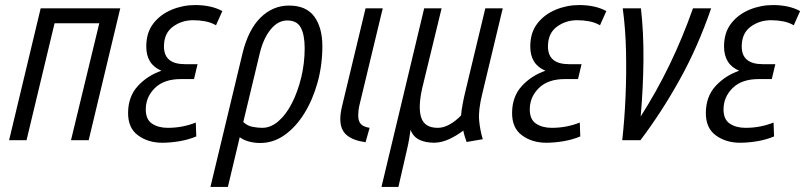

<svg xmlns="http://www.w3.org/2000/svg" viewBox="-20 -555 3187 760"><path d="M16 0 141 -522H456L331 0H261L373 -463H196L85 0Z M622 10Q566 10 526 -19.5Q486 -49 487 -110Q488 -174 526 -215Q564 -256 619 -275Q559 -300 559 -371Q559 -426 587 -462Q615 -498 659.5 -516.5Q704 -535 753 -535Q784 -535 811.5 -529Q839 -523 860 -511L835 -455Q816 -466 793 -470.5Q770 -475 745 -475Q699 -475 664 -449Q629 -423 629 -371Q629 -301 712 -301H762L748 -242H696Q629 -242 593 -206.5Q557 -171 557 -122Q557 -82 582 -65.5Q607 -49 644 -49Q703 -49 755 -70L757 -15Q726 -2 690.5 4Q655 10 622 10Z M813 185 940 -344Q963 -438 1011.5 -485.5Q1060 -533 1124 -533Q1192 -533 1224 -489.5Q1256 -446 1256 -372Q1256 -297 1237 -228.5Q1218 -160 1184.5 -106Q1151 -52 1106.5 -20.5Q1062 11 1010 11Q986 11 964.5 5Q943 -1 929 -12L882 185ZM1018 -49Q1052 -49 1082.5 -75.5Q1113 -102 1136 -147.5Q1159 -193 1172.5 -249Q1186 -305 1186 -364Q1186 -416 1171 -445Q1156 -474 1117 -474Q1080 -474 1051 -438Q1022 -402 1008 -343L943 -72Q959 -57 979.5 -53Q1000 -49 1018 -49Z M1427 8Q1377 1 1352 -20.5Q1327 -42 1327 -84Q1327 -107 1335 -139L1427 -522H1495L1405 -148Q1401 -133 1399.5 -120.5Q1398 -108 1398 -97Q1398 -76 1408 -64.5Q1418 -53 1443 -49Z M1490 185 1659 -522H1728L1651 -205Q1634 -129 1647.5 -89Q1661 -49 1713 -49Q1736 -49 1760 -62.5Q1784 -76 1805 -98Q1808 -136 1824 -201L1901 -522H1970L1889 -184Q1873 -119 1876.5 -79.5Q1880 -40 1891 -4L1827 7Q1823 -5 1819.5 -15.5Q1816 -26 1814 -38Q1789 -19 1759.5 -5Q1730 9 1700 10Q1665 10 1640.5 -1.5Q1616 -13 1605 -41Q1603 -25 1599.5 -4.5Q1596 16 1591 37L1557 185Z M2142 10Q2086 10 2046 -19.5Q2006 -49 2007 -110Q2008 -174 2046 -215Q2084 -256 2139 -275Q2079 -300 2079 -371Q2079 -426 2107 -462Q2135 -498 2179.5 -516.5Q2224 -535 2273 -535Q2304 -535 2331.5 -529Q2359 -523 2380 -511L2355 -455Q2336 -466 2313 -470.5Q2290 -475 2265 -475Q2219 -475 2184 -449Q2149 -423 2149 -371Q2149 -301 2232 -301H2282L2268 -242H2216Q2149 -242 2113 -206.5Q2077 -171 2077 -122Q2077 -82 2102 -65.5Q2127 -49 2164 -49Q2223 -49 2275 -70L2277 -15Q2246 -2 2210.5 4Q2175 10 2142 10Z M2443 0Q2452 -80 2456 -170.5Q2460 -261 2458 -351.5Q2456 -442 2445 -522H2517Q2528 -427 2527 -317Q2526 -207 2516 -94Q2641 -289 2723 -522H2795Q2742 -368 2669.5 -238Q2597 -108 2515 0Z M2909 10Q2853 10 2813 -19.5Q2773 -49 2774 -110Q2775 -174 2813 -215Q2851 -256 2906 -275Q2846 -300 2846 -371Q2846 -426 2874 -462Q2902 -498 2946.5 -516.5Q2991 -535 3040 -535Q3071 -535 3098.5 -529Q3126 -523 3147 -511L3122 -455Q3103 -466 3080 -470.5Q3057 -475 3032 -475Q2986 -475 2951 -449Q2916 -423 2916 -371Q2916 -301 2999 -301H3049L3035 -242H2983Q2916 -242 2880 -206.5Q2844 -171 2844 -122Q2844 -82 2869 -65.5Q2894 -49 2931 -49Q2990 -49 3042 -70L3044 -15Q3013 -2 2977.5 4Q2942 10 2909 10Z"/></svg>

Font: Ubuntu Sans Condensed
Style: Italic
Weight: 400
Width: 3
Italic angle: -13.5°
Designer: Dalton Maag Ltd
Foundry: Dalton Maag Ltd
Version: Version 1.006; ttfautohint (v1.8.4.7-5d5b)